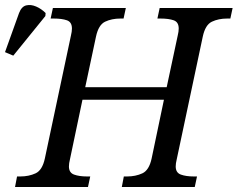

<svg xmlns="http://www.w3.org/2000/svg" viewBox="-81 -746 948 766"><path d="M-21 0 -13 -42H0Q34 -42 61 -54.5Q88 -67 98 -114L202 -604Q206 -620 206 -632Q206 -658 186 -665Q166 -672 134 -672H121L130 -714H421L412 -672H399Q365 -672 338.5 -659.5Q312 -647 302 -600L259 -398H584L628 -604Q632 -620 632 -632Q632 -658 612 -665Q592 -672 560 -672H547L556 -714H847L838 -672H825Q791 -672 764.5 -659.5Q738 -647 728 -600L624 -110Q620 -94 620 -82Q620 -57 640.5 -49.5Q661 -42 692 -42H705L696 0H405L413 -42H426Q460 -42 487 -54.5Q514 -67 524 -114L573 -348H248L198 -110Q194 -94 194 -82Q194 -57 214.5 -49.5Q235 -42 266 -42H279L270 0ZM-28 -524 -61 -538 -5 -694Q5 -720 23.5 -724.5Q42 -729 63 -720Q84 -711 101 -694L100 -682Z"/></svg>

Font: NotoSerif-Italic
Style: Regular
Weight: 400
Italic angle: -12°
Designer: Monotype Design Team
Foundry: Monotype Imaging Inc.
Version: Version 2.007; ttfautohint (v1.8) -l 8 -r 50 -G 200 -x 14 -D